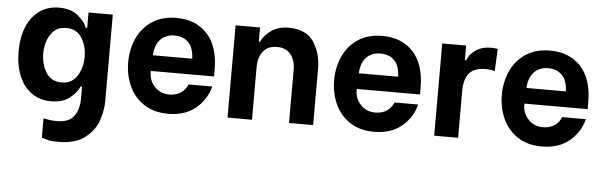

<svg xmlns="http://www.w3.org/2000/svg" viewBox="-49 -707 3440 1095"><g transform="rotate(5 1671.5 -159.5)"><path d="M216 206V95Q226 98 248.5 101.5Q271 105 292 105Q362 105 390.5 65.5Q419 26 419 -33V-103H411Q395 -67 355 -36Q315 -5 249 -5Q185 -5 138 -38.5Q91 -72 66 -132.5Q41 -193 41 -272Q41 -353 66 -413.5Q91 -474 138.5 -507.5Q186 -541 250 -541Q317 -541 357 -508.5Q397 -476 411 -440H419V-528H558V-33Q558 18 539.5 75.5Q521 133 466 177.5Q411 222 310 222Q273 222 254 217.5Q235 213 216 206ZM419 -274Q419 -336 389.5 -382.5Q360 -429 301 -429Q242 -429 212 -382.5Q182 -336 182 -274Q182 -211 211.5 -164Q241 -117 301 -117Q359 -117 389 -164Q419 -211 419 -274Z M669 -266Q669 -338 696.5 -400.5Q724 -463 781 -502Q838 -541 922 -541Q1033 -541 1098.5 -470Q1164 -399 1164 -265V-227H802V-219Q802 -171 835 -136.5Q868 -102 918 -102Q957 -102 984 -120Q1011 -138 1023 -169H1159Q1138 -91 1077 -41.5Q1016 8 921 8Q838 8 781 -30.5Q724 -69 696.5 -131.5Q669 -194 669 -266ZM1031 -317Q1029 -380 999 -410Q969 -440 920 -440Q868 -440 838 -407Q808 -374 806 -317Z M1261 -528H1401V-447H1408Q1426 -486 1466 -513.5Q1506 -541 1563 -541Q1666 -541 1708.5 -475Q1751 -409 1751 -325V0H1613V-302Q1613 -360 1585.5 -393Q1558 -426 1508 -426Q1455 -426 1428 -391.5Q1401 -357 1401 -302V0H1261Z M1848 -266Q1848 -338 1875.5 -400.5Q1903 -463 1960 -502Q2017 -541 2101 -541Q2212 -541 2277.5 -470Q2343 -399 2343 -265V-227H1981V-219Q1981 -171 2014 -136.5Q2047 -102 2097 -102Q2136 -102 2163 -120Q2190 -138 2202 -169H2338Q2317 -91 2256 -41.5Q2195 8 2100 8Q2017 8 1960 -30.5Q1903 -69 1875.5 -131.5Q1848 -194 1848 -266ZM2210 -317Q2208 -380 2178 -410Q2148 -440 2099 -440Q2047 -440 2017 -407Q1987 -374 1985 -317Z M2444 -528H2581V-444H2588Q2601 -479 2636 -503.5Q2671 -528 2726 -528Q2747 -528 2762 -524L2756 -397Q2731 -404 2703 -404Q2641 -404 2611 -371.5Q2581 -339 2581 -264V0H2444Z M2808 -266Q2808 -338 2835.5 -400.5Q2863 -463 2920 -502Q2977 -541 3061 -541Q3172 -541 3237.5 -470Q3303 -399 3303 -265V-227H2941V-219Q2941 -171 2974 -136.5Q3007 -102 3057 -102Q3096 -102 3123 -120Q3150 -138 3162 -169H3298Q3277 -91 3216 -41.5Q3155 8 3060 8Q2977 8 2920 -30.5Q2863 -69 2835.5 -131.5Q2808 -194 2808 -266ZM3170 -317Q3168 -380 3138 -410Q3108 -440 3059 -440Q3007 -440 2977 -407Q2947 -374 2945 -317Z"/></g></svg>

Font: Be Vietnam
Style: Bold
Weight: 700
Designer: Gabriel Lam
Foundry: TypeRant
Version: Version 4.000